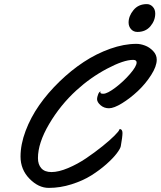

<svg xmlns="http://www.w3.org/2000/svg" viewBox="-20 -914 784 936"><path d="M744.1 -623Q744.1 -590.8 716.8 -548.1Q689.5 -505.4 652.1 -470.2Q614.7 -435.1 575 -410.6Q535.2 -386.2 511.2 -386.2Q487.3 -386.2 470.2 -401.1Q453.1 -416 453.1 -431.2Q453.1 -439.5 458.3 -453.6Q463.4 -467.8 471.2 -467.8Q469.2 -465.3 469.2 -462.9Q469.2 -457 483.9 -457Q502.9 -457 542.5 -486.8Q582 -516.6 614 -553.7Q646 -590.8 646 -609.4Q646 -622.1 628.9 -622.1Q583 -622.1 502.2 -579.3Q421.4 -536.6 353 -474.1Q273.9 -401.9 219.5 -309.3Q165 -216.8 165 -143.1Q165 -112.3 181.4 -93.8Q197.8 -75.2 231 -75.2Q265.6 -75.2 312 -94.7Q358.4 -114.3 400.1 -142.6Q441.9 -170.9 479 -200.7Q516.1 -230.5 538.3 -252.9Q560.5 -275.4 561 -280.8Q561.5 -284.7 565.4 -284.7Q570.3 -284.7 573.7 -279.5Q577.1 -274.4 577.1 -265.6Q577.1 -247.1 568.8 -201.2Q566.4 -189 548.8 -165.8Q531.2 -142.6 498.5 -113.5Q465.8 -84.5 425 -58.8Q384.3 -33.2 328.9 -15.6Q273.4 2 217.8 2Q167.5 2 123.8 -42.7Q80.1 -87.4 80.1 -150.9Q80.1 -210 104.7 -275.6Q129.4 -341.3 171.1 -401.1Q212.9 -460.9 269.8 -516.1Q326.7 -571.3 388.2 -611.8Q449.7 -652.3 517.1 -676.3Q584.5 -700.2 645 -700.2Q664.6 -700.2 686.5 -692.1Q708.5 -684.1 726.3 -665.5Q744.1 -647 744.1 -623ZM695.8 -894Q712.4 -894 724.6 -881.1Q736.8 -868.2 736.8 -848.1Q736.8 -814 713.4 -786.1Q689.9 -758.3 649.9 -758.3Q630.9 -758.3 618.9 -771.7Q606.9 -785.2 606.9 -804.2Q606.9 -835.9 630.9 -865Q654.8 -894 695.8 -894Z"/></svg>

Font: Yellowtail
Style: Regular
Weight: 400
Designer: Astigmatic (AOETI)
Foundry: Astigmatic (AOETI)
Version: Version 1.000